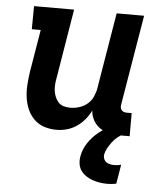

<svg xmlns="http://www.w3.org/2000/svg" viewBox="-53 -566 706 836"><g transform="rotate(5 300.0 -148.5)"><path d="M206 8Q177 8 151.5 -0.5Q126 -9 107.5 -27.5Q89 -46 78.5 -70.5Q68 -95 64.5 -122Q61 -149 63 -177Q65 -205 69 -233L100 -419H61L62 -520H237L187 -217Q184 -202 183 -187.5Q182 -173 184 -159.5Q186 -146 191.5 -133Q197 -120 206 -110.5Q215 -101 228.5 -97Q242 -93 257 -93Q276 -93 296 -99Q316 -105 332 -118.5Q348 -132 356.5 -151Q365 -170 368 -189L423 -520H543L477 -125Q476 -118 477 -112Q478 -106 482 -101.5Q486 -97 492 -95Q498 -93 504 -93H526V8H487Q463 8 440 3.5Q417 -1 398 -13Q379 -25 367.5 -45Q356 -65 354 -89Q344 -68 328.5 -49.5Q313 -31 293 -17.5Q273 -4 250.5 2Q228 8 206 8ZM447 223Q430 223 414 220.5Q398 218 382 212.5Q366 207 353 198Q340 189 331 176.5Q322 164 319.5 147.5Q317 131 320 114Q325 83 344 54.5Q363 26 389.5 5Q416 -16 447 -28.5Q478 -41 509 -44L502 0Q487 7 474 17.5Q461 28 451 41Q441 54 433 68.5Q425 83 422 98Q421 108 424.5 116.5Q428 125 435 130Q442 135 451.5 137Q461 139 471 139Q478 139 485.5 138Q493 137 500 135L486 219Q476 221 466.5 222Q457 223 447 223Z"/></g></svg>

Font: Iosevka HT Extended
Style: Bold Italic
Weight: 700
Width: 7
Italic angle: -9°
Monospace: yes
Designer: Belleve Invis
Foundry: Belleve Invis
Version: Version 32.3.0; ttfautohint (v1.8.4)